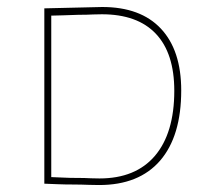

<svg xmlns="http://www.w3.org/2000/svg" viewBox="-20 -530 601 554"><path d="M274.9 -509.8Q385.7 -509.8 444.3 -447.3Q502.9 -384.8 502.9 -269Q502.9 -137.2 441.9 -66.4Q380.9 3.9 266.1 3.9Q251 3.9 237.3 3.4Q230 2.9 215.3 2.7Q200.7 2.4 192.9 2.4Q185.1 2.4 169.2 2.2Q153.3 2 145.5 1.5Q121.6 0.5 107.9 0V-505.9ZM482.9 -268.1Q482.9 -376.5 429.7 -432.6Q376.5 -488.8 273.9 -488.8Q261.7 -488.8 249 -488.3Q242.2 -487.8 228.3 -487.5Q214.4 -487.3 207 -487.3Q176.8 -486.3 162.1 -485.8Q132.8 -484.9 127.9 -484.9V-19Q141.1 -18.6 161.6 -17.6Q168.5 -17.1 182.4 -16.8Q196.3 -16.6 203.1 -16.6Q210 -16.6 222.9 -16.4Q235.8 -16.1 242.2 -15.6Q254.4 -15.1 267.1 -15.1Q371.1 -15.1 426.8 -80.1Q482.9 -146 482.9 -268.1Z"/></svg>

Font: Datalegreya
Style: Thin
Weight: 250
Designer: Figs Lab
Foundry: Figs Lab
Version: Version 1.002;PS 001.002;hotconv 1.0.70;makeotf.lib2.5.58329